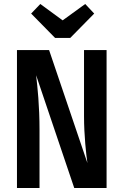

<svg xmlns="http://www.w3.org/2000/svg" viewBox="-20 -942 619 962"><path d="M407 -922 294 -840 182 -922 136 -874 256 -752H332L452 -874ZM514 -691H401V-360C401 -263 412 -165 418 -125L226 -691H65V0H178V-289C178 -416 168 -503 161 -565L352 0H514Z"/></svg>

Font: Fira Sans Condensed Medium
Style: Regular
Weight: 500
Width: 3
Designer: Carrois Corporate & Edenspiekermann AG
Foundry: Carrois Corporate GbR & Edenspiekermann AG
Version: Version 4.202;PS 004.202;hotconv 1.0.88;makeotf.lib2.5.64775